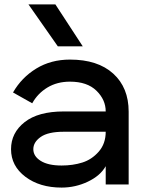

<svg xmlns="http://www.w3.org/2000/svg" viewBox="-20 -837 653 870"><path d="M242 -627 109 -817H231L355 -627ZM259 -87Q310 -87 353 -100.5Q396 -114 427.5 -150Q459 -186 459 -240H269Q198 -240 164.5 -216.5Q131 -193 131 -161Q131 -129 164.5 -108Q198 -87 259 -87ZM459 -332Q459 -385 417 -426Q375 -467 297 -467Q239 -467 195 -440.5Q151 -414 126 -369L39 -418Q78 -486 144.5 -526.5Q211 -567 297 -567Q423 -567 493 -503.5Q563 -440 563 -331V-1H459V-84Q435 -41 378.5 -14Q322 13 259 13Q160 13 95 -36Q30 -85 30 -161Q30 -235 91.5 -283.5Q153 -332 269 -332Z"/></svg>

Font: Edgecutting Lite Medium
Style: Medium
Weight: 500
Designer: RandomMaerks (Nguyen Gia Bao)
Version: Version 1.0